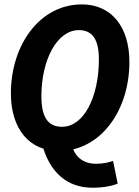

<svg xmlns="http://www.w3.org/2000/svg" viewBox="-20 -684 640 885"><path d="M251.1 12C443.7 12 576.4 -174 576.4 -398.2C576.4 -562.8 491.9 -663.7 357.2 -663.7C163.9 -663.7 30.2 -477.6 30.2 -253.5C30.2 -89.1 115.7 12 251.1 12ZM266.3 -99.6C200.6 -99.6 170.8 -144.2 170.8 -241.1C170.8 -406.8 242.1 -545.2 343.7 -545.2C406.6 -545.2 435.8 -500.6 435.8 -410.8C435.8 -236.3 366.2 -99.6 266.3 -99.6ZM406.7 181.3C457.8 181.3 500.5 172.2 522.4 162.2L501.2 57.6C481.6 64.4 457.3 70.9 422.6 70.9C365 70.9 321 40.1 308.6 -26.4L171.9 -27.5C207.1 115.2 293.5 181.3 406.7 181.3Z"/></svg>

Font: Source Code Variable
Style: Italic
Weight: 400
Italic angle: -11°
Monospace: yes
Designer: Paul D. Hunt, Teo Tuominen
Foundry: Adobe Systems Incorporated
Version: Version 1.005;PS 1.0;hotconv 16.6.54;makeotf.lib2.5.65590